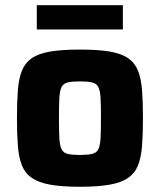

<svg xmlns="http://www.w3.org/2000/svg" viewBox="-20 -708 613 736"><path d="M286 8Q218 8 173 0Q128 -8 102 -26Q76 -44 64 -74Q52 -104 48.5 -149Q45 -194 45 -256Q45 -318 48.5 -362.5Q52 -407 64 -437Q76 -467 102 -485Q128 -503 173 -510.5Q218 -518 286 -518Q355 -518 400 -510.5Q445 -503 471 -485Q497 -467 509 -437Q521 -407 524.5 -362.5Q528 -318 528 -256Q528 -194 524.5 -149Q521 -104 509 -74Q497 -44 471 -26Q445 -8 400 0Q355 8 286 8ZM286 -114Q316 -114 333 -118Q350 -122 357 -136Q364 -150 365.5 -179Q367 -208 367 -256Q367 -304 365.5 -332Q364 -360 357 -374Q350 -388 333 -392Q316 -396 286 -396Q256 -396 239.5 -392Q223 -388 216 -374Q209 -360 207.5 -332Q206 -304 206 -256Q206 -208 207.5 -179Q209 -150 216 -136Q223 -122 239.5 -118Q256 -114 286 -114ZM121 -595V-688H451V-595Z"/></svg>

Font: Saira Thin
Style: Bold
Weight: 700
Version: Version 1.101